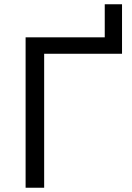

<svg xmlns="http://www.w3.org/2000/svg" viewBox="-20 -880 617 900"><path d="M100 0V-705H471V-860H552V-628H187V0Z"/></svg>

Font: Nunito Sans 9pt
Style: Regular
Weight: 400
Version: Version 3.101;gftools[0.9.27]